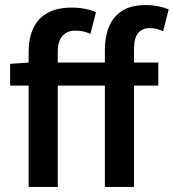

<svg xmlns="http://www.w3.org/2000/svg" viewBox="-20 -738 686 758"><path d="M93 0V-534Q93 -585 110.5 -624.5Q128 -664 166 -686Q204 -708 263 -708Q291 -708 316.5 -703Q342 -698 359 -690L337 -604Q323 -611 309 -614Q295 -617 275 -617Q245 -617 226.5 -596Q208 -575 208 -534V0ZM394 0V-542Q394 -593 410.5 -633Q427 -673 462.5 -695.5Q498 -718 556 -718Q583 -718 606.5 -713Q630 -708 646 -701L624 -615Q611 -621 597.5 -624Q584 -627 571 -627Q541 -627 525 -607Q509 -587 509 -544V0ZM20 -400V-486L94 -491H605V-400Z"/></svg>

Font: Source Sans 3 SemiBold
Style: Regular
Weight: 600
Designer: Paul D. Hunt
Foundry: Adobe
Version: Version 3.046;hotconv 1.0.118;makeotfexe 2.5.65603